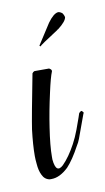

<svg xmlns="http://www.w3.org/2000/svg" viewBox="-61 -385 225 413"><g transform="rotate(-10 52.0 -178.5)"><path d="M23 -238H55Q59 -236 60 -233Q60 -233 60 -231Q55 -219 48 -187Q39 -147 34 -113Q28 -74 28 -50Q28 -46 28 -44Q31 -12 48 -28Q63 -43 77 -69Q84 -82 90 -98Q96 -114 99 -123L102 -132Q104 -135 107 -136H108Q111 -134 112 -131L111 -130Q111 -130 92 -78Q89 -70 85 -64Q70 -36 56 -21Q37 -3 19 -3Q16 -3 15 -3Q4 -5 -1 -16Q-6 -26 -7 -41Q-8 -50 -8 -58Q-8 -82 -4 -115Q0 -142 18 -234Q20 -237 23 -238ZM89 -318Q107 -332 108 -341Q107 -346 104 -350Q99 -354 95 -354Q85 -353 72 -335L43 -290L45 -288Q47 -291 86 -316Q88 -318 89 -318Z"/></g></svg>

Font: Maria
Style: Christmas
Weight: 400
Designer: Muhammad Yoni
Version: Version 001.000